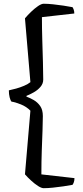

<svg xmlns="http://www.w3.org/2000/svg" viewBox="-20 -818 434 1006"><path d="M208.9 168Q197.1 168 179.1 156.4Q161.1 144.8 142.9 128Q124.6 111.3 110.8 95.4L139.3 -238Q119.1 -259 89.1 -271.1Q59.1 -283.1 40.4 -285.4Q34.6 -291.9 30.5 -308Q26.4 -324.1 26.4 -344.6Q42.6 -347.9 64.4 -353.9Q86.1 -359.9 106.7 -368.7Q127.3 -377.6 139.3 -387.6L110.8 -722Q124.9 -738.8 143.1 -756.3Q161.4 -773.9 179.2 -786.1Q197.1 -798.4 208.9 -798.4Q231.1 -798.4 258.5 -795.4Q285.9 -792.4 313.1 -788.4Q340.4 -784.4 360 -780.4Q362.7 -776.6 366 -767.9Q369.3 -759.2 369.3 -747.3L199.7 -728.2Q199.7 -668.5 201.6 -606.7Q203.5 -544.8 205 -491.1Q206.5 -437.4 206.5 -400.9Q206.5 -379.9 192.1 -362.9Q177.6 -345.9 157 -334.3Q136.4 -322.7 118.6 -315.7V-311.7Q137.4 -305 157 -293.6Q176.6 -282.2 190.6 -262.5Q204.5 -242.7 204.5 -209.9Q204.5 -181.2 202.8 -134.8Q201 -88.3 198.9 -29.4Q196.8 29.6 196.8 95.7L370.2 115.3Q370.2 127.7 366.7 137.2Q363.2 146.6 360 150.4Q339.7 154.4 312.5 158.3Q285.2 162.2 258 165.1Q230.9 168 208.9 168Z"/></svg>

Font: Texturina Medium
Style: Regular
Weight: 500
Designer: Guillermo Torres Carreño
Foundry: Omnibus-Type
Version: Version 1.003